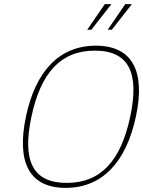

<svg xmlns="http://www.w3.org/2000/svg" viewBox="-20 -900 693 929"><path d="M298 9C120 9 59 -116 106 -338C152 -554 266 -679 444 -679C621 -679 684 -554 638 -338C591 -116 475 9 298 9ZM132 -335C87 -123 137 -15 303 -15C469 -15 565 -124 610 -335C655 -546 605 -655 439 -655C273 -655 177 -547 132 -335ZM402 -756H422L519 -880H487ZM501 -756H521L618 -880H586Z"/></svg>

Font: LT Wave Mono Thin
Style: Italic
Weight: 100
Designer: Daniel Lyons
Version: Version 2.5 (Glyphs App)